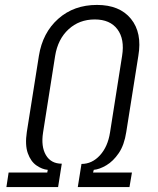

<svg xmlns="http://www.w3.org/2000/svg" viewBox="-20 -760 640 780"><path d="M6 0 15 -59H172L174 -70Q151 -72 128 -88Q105 -104 93 -137.5Q81 -171 89 -224L138 -533Q153 -627 216.5 -683.5Q280 -740 374 -740Q466 -740 512 -683.5Q558 -627 542 -533L493 -224Q485 -171 462.5 -138Q440 -105 412 -88.5Q384 -72 361 -70L358 -59H516L506 0H296L311 -94Q354 -94 386 -129Q418 -164 427 -222L476 -533Q487 -601 457 -641Q427 -681 365 -681Q302 -681 258.5 -641Q215 -601 204 -533L155 -222Q146 -165 166.5 -130Q187 -95 231 -95L216 0Z"/></svg>

Font: JetBrains Mono NL ExtraLight
Style: Italic
Weight: 200
Italic angle: -9°
Monospace: yes
Designer: Philipp Nurullin, Konstantin Bulenkov
Foundry: JetBrains
Version: Version 2.305; ttfautohint (v1.8.4.7-5d5b)